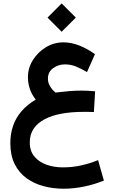

<svg xmlns="http://www.w3.org/2000/svg" viewBox="-20 -789 679 1146"><path d="M347.9 -768.6 263.6 -683.9 347.9 -599.5 432.6 -683.9ZM547.8 -244.1Q524 -246.1 505.7 -247.2Q487.4 -248.2 467.4 -248.2Q429.9 -248.2 393.5 -245.2Q357 -242.1 311.5 -236.6Q301.7 -244.5 291.1 -256.5Q280.5 -268.6 273.3 -284.7Q266.1 -300.8 266.1 -320.4Q266.1 -359.8 297.2 -382.2Q328.3 -404.7 366.7 -404.7Q403.2 -404.7 434.7 -391.5Q466.2 -378.4 499.3 -358.8L546.7 -465.8Q500 -499 452.7 -517.6Q405.4 -536.2 358.6 -536.2Q303 -536.2 254.7 -507.4Q206.4 -478.5 176.5 -431Q146.7 -383.5 146.7 -327.2Q146.7 -301 152.5 -277.3Q158.3 -253.6 168.6 -232.8Q179 -212 193.2 -194.7Q142.1 -164.1 108.4 -125Q74.6 -86 58.2 -38.4Q41.7 9.1 41.7 65.6Q41.7 138.3 67.5 190.1Q93.2 241.9 137.9 274.3Q182.6 306.8 239.8 322.1Q297 337.4 360 337.4Q420.3 337.4 482.6 324.4Q544.8 311.5 600.1 288.7L565.4 166.8Q516.8 186.5 464.6 198.3Q412.3 210 354.3 210Q302.8 210 257.9 194.2Q213.1 178.4 185.4 145.4Q157.7 112.4 157.7 61.4Q157.7 13.8 180.7 -20.5Q203.8 -54.8 246.4 -77.3Q289 -99.9 347.9 -110.6Q406.8 -121.3 478.2 -121.3Q492.2 -121.3 506.2 -121.3Q520.2 -121.3 540.4 -120.3Z"/></svg>

Font: Vazirmatn NL
Style: Regular
Weight: 400
Designer: Saber Rastikerdar
Foundry: Saber Rastikerdar
Version: Version 33.003